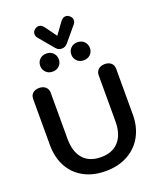

<svg xmlns="http://www.w3.org/2000/svg" viewBox="-198 -1243 1128 1369"><g transform="rotate(-20 366.0 -558.0)"><path d="M51 -303V-650Q51 -678 69 -694Q87 -710 117 -710Q147 -710 165.5 -693.5Q184 -677 184 -650V-300Q184 -201 231 -148Q278 -95 366 -95Q453 -95 500.5 -148.5Q548 -202 548 -300V-650Q548 -677 566.5 -693.5Q585 -710 615 -710Q645 -710 663 -694Q681 -678 681 -650V-303Q681 -210 641.5 -139Q602 -68 530 -29Q458 10 363 10Q269 10 198.5 -28Q128 -66 89.5 -136.5Q51 -207 51 -303ZM323 -939 231 -1049Q218 -1063 218 -1081Q218 -1102 236 -1115Q250 -1126 265 -1126Q286 -1126 304 -1102L367 -1015L430 -1102Q448 -1126 470 -1126Q484 -1126 498 -1115Q516 -1100 516 -1081Q516 -1063 503 -1049L411 -939Q393 -918 367 -918Q341 -918 323 -939ZM179 -854Q179 -884 198.5 -903.5Q218 -923 249 -923Q281 -923 300.5 -903Q320 -883 320 -854Q320 -825 300 -805.5Q280 -786 249 -786Q218 -786 198.5 -806Q179 -826 179 -854ZM415 -854Q415 -884 434.5 -903.5Q454 -923 485 -923Q517 -923 536.5 -903Q556 -883 556 -854Q556 -825 536 -805.5Q516 -786 485 -786Q454 -786 434.5 -806Q415 -826 415 -854Z"/></g></svg>

Font: Kodchasan
Style: Bold
Weight: 700
Designer: Katatrad Aksorn Co.,Ltd.
Foundry: Cadson Demak Co.,Ltd.
Version: Version 1.000; ttfautohint (v1.6)